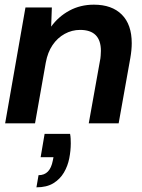

<svg xmlns="http://www.w3.org/2000/svg" viewBox="-20 -528 609 822"><path d="M2 0 89 -496H202L199 -414Q230 -457 277 -482.5Q324 -508 382 -508Q459 -508 501.5 -465.5Q544 -423 544 -343Q544 -329 542.5 -313Q541 -297 538 -280L488 0H360L408 -268Q410 -276 411 -289.5Q412 -303 412 -310Q412 -400 323 -400Q288 -400 257 -383Q226 -366 205 -335Q184 -304 176 -260L130 0ZM136 274 145 222Q170 222 185 206.5Q200 191 206 160L209 145H154L171 45H280Q282 55 282.5 65.5Q283 76 283 86Q283 117 276.5 150Q270 183 253.5 211Q237 239 208.5 256.5Q180 274 136 274Z"/></svg>

Font: Rethink Sans
Style: Bold Italic
Weight: 700
Italic angle: -10°
Designer: The Rethink Sans project authors (Hans Thiessen). DM Sans designed by Colophon Foundry.
Foundry: Rethink Communications LLC
Version: Version 1.001